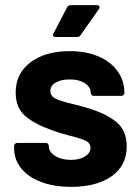

<svg xmlns="http://www.w3.org/2000/svg" viewBox="-20 -720 544 747"><path d="M35 -142V-152Q35 -157 38.5 -160.5Q42 -164 47 -164H158Q163 -164 166.5 -160.5Q170 -157 170 -152V-151Q170 -129 194.5 -113.5Q219 -98 256 -98Q290 -98 311 -111.5Q332 -125 332 -145Q332 -163 314 -172Q296 -181 255 -191Q208 -203 181 -214Q117 -236 79 -268Q41 -300 41 -360Q41 -434 98.5 -477.5Q156 -521 251 -521Q315 -521 363 -500.5Q411 -480 437.5 -443Q464 -406 464 -359Q464 -354 460.5 -350.5Q457 -347 452 -347H345Q340 -347 336.5 -350.5Q333 -354 333 -359Q333 -381 310.5 -396Q288 -411 251 -411Q218 -411 197 -399Q176 -387 176 -366Q176 -346 196.5 -336Q217 -326 265 -315Q276 -312 290 -308.5Q304 -305 320 -300Q391 -279 432 -246Q473 -213 473 -150Q473 -76 414.5 -34.5Q356 7 257 7Q190 7 140 -12Q90 -31 62.5 -65Q35 -99 35 -142ZM188 -590 241 -691Q245 -700 256 -700H357Q364 -700 366.5 -695.5Q369 -691 365 -685L294 -584Q289 -576 280 -576H196Q189 -576 187 -580Q185 -584 188 -590Z"/></svg>

Font: Amber EN
Style: Bold
Weight: 700
Designer: Jeremy Tribby
Foundry: Tribby Type
Version: Version 1.408 November 24, 2021